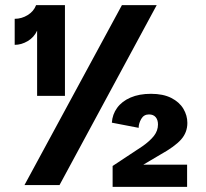

<svg xmlns="http://www.w3.org/2000/svg" viewBox="-20 -718 799 745"><path d="M453 -698H588L211 0H75ZM124 -346V-599Q112 -573 87.5 -558.5Q63 -544 37 -544V-645Q64 -645 87.5 -659.5Q111 -674 120 -698H232V-346ZM566 -354Q613 -354 644.5 -338Q676 -322 691.5 -296Q707 -270 707 -241Q707 -204 682.5 -176.5Q658 -149 602 -118L536 -79H706V7H417V-74L532 -150Q562 -171 577.5 -191Q593 -211 593 -235Q593 -253 584 -263.5Q575 -274 558 -274Q538 -274 528 -256.5Q518 -239 518 -222L414 -242Q416 -274 434.5 -299.5Q453 -325 486.5 -339.5Q520 -354 566 -354Z"/></svg>

Font: Parkinsans Light SemiBold
Style: Regular
Weight: 600
Version: Version 1.000